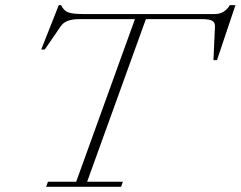

<svg xmlns="http://www.w3.org/2000/svg" viewBox="-20 -717 924 737"><path d="M157.2 0 164.1 -19.5H272.5L498 -643.6H286.6Q258.3 -643.6 240.7 -637.2Q223.1 -630.9 212.4 -615.2L151.9 -526.9H138.2L205.6 -697.3H214.4Q225.1 -675.3 242.9 -669.2Q260.7 -663.1 300.3 -663.1H804.2Q841.8 -663.1 862.3 -697.3H883.8L813 -486.3H799.3L805.2 -615.2Q805.7 -631.8 793.7 -637.7Q781.7 -643.6 754.9 -643.6H540L314.5 -19.5H451.7L444.8 0Z"/></svg>

Font: Elstob ExtraLight
Style: Italic
Weight: 200
Italic angle: -20°
Designer: Peter S. Baker
Version: Version 1.015